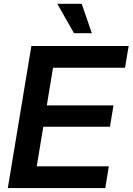

<svg xmlns="http://www.w3.org/2000/svg" viewBox="-20 -963 679 983"><path d="M20 0 140.6 -727.5H638.7L620.1 -616.2H251.5L219.7 -423.3H561L543 -314H201.7L168 -111.3H537.1L519 0ZM358.9 -793 273.4 -943.4H398.4L450.2 -793Z"/></svg>

Font: Inter 28pt SemiBold
Style: Italic
Weight: 600
Italic angle: -9.3988°
Designer: Rasmus Andersson
Foundry: rsms
Version: Version 4.001;git-66647c0bb